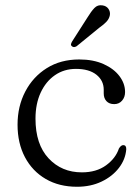

<svg xmlns="http://www.w3.org/2000/svg" viewBox="-20 -702 534 733"><path d="M457.5 -350.5Q457.5 -331 446 -317.8Q434.5 -304.5 416 -304.5Q397 -304.5 386.5 -315.8Q376 -327 376 -345.5V-359.5Q376 -394.5 348 -416.8Q320 -439 270 -439Q224.5 -439 189.8 -415Q155 -391 135.2 -348.2Q115.5 -305.5 115.5 -249Q115.5 -151 165.5 -97.5Q215.5 -44 292.5 -44Q348 -44 384.8 -70.8Q421.5 -97.5 434 -135Q442 -148 450.5 -148Q462.5 -148 462 -132Q459 -93.5 434 -61Q409 -28.5 367.8 -8.8Q326.5 11 274 11Q205.5 11 154.5 -18.8Q103.5 -48.5 75.2 -102Q47 -155.5 47 -226Q47 -296 76.5 -352.5Q106 -409 158.8 -442Q211.5 -475 282.5 -475Q336.5 -475 375.8 -457.2Q415 -439.5 436.2 -411.2Q457.5 -383 457.5 -350.5ZM314 -635.5Q328 -658.5 340.5 -671.5Q353 -684.5 371 -681.5Q386 -679.5 393.8 -668.5Q401.5 -657.5 399.5 -644.5Q397 -630.5 386.5 -619.2Q376 -608 359.5 -596.5L272.5 -525.5Q261.5 -519 254.5 -525.5Q250 -529 251.2 -534Q252.5 -539 255.5 -544Z"/></svg>

Font: Fraunces 9pt S050 Light
Style: Regular
Weight: 300
Version: Version 1.000; ttfautohint (v1.8.3)